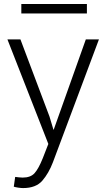

<svg xmlns="http://www.w3.org/2000/svg" viewBox="-20 -725 529 958"><path d="M227.1 -143.1 246.6 -78.1H248L408.2 -528.3H473.6L244.1 84.5Q223.1 139.6 191.2 176.5Q159.2 213.4 95.2 213.4Q85 213.4 70.6 211.2Q56.2 209 48.8 206.5L55.7 157.7Q61.5 158.7 74.5 159.9Q87.4 161.1 93.3 161.1Q132.8 161.1 152.6 138.9Q172.4 116.7 193.4 64.5L221.2 -6.8L17.1 -528.3H82ZM413.6 -657.7H86.4V-705.1H413.6Z"/></svg>

Font: Roboto Web
Style: Light
Weight: 300
Designer: Google
Version: Version 1.200310; 2013